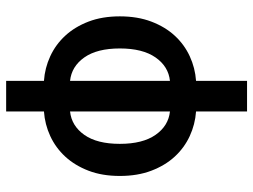

<svg xmlns="http://www.w3.org/2000/svg" viewBox="-122 -544 843 640"><g transform="rotate(-90 300.0 -223.5)"><path d="M141 -246Q141 -170 171 -127Q201 -84 249 -79V-412Q201 -407 171 -364.5Q141 -322 141 -246ZM459 -246Q459 -322 429 -364.5Q399 -407 351 -412V-79Q399 -84 429 -127Q459 -170 459 -246ZM249 178V8Q206 5 167 -13Q128 -31 98.5 -63Q69 -95 51.5 -141Q34 -187 34 -246Q34 -305 51.5 -350.5Q69 -396 98.5 -428Q128 -460 167 -478Q206 -496 249 -499V-625H351V-499Q394 -496 433 -478Q472 -460 501.5 -428Q531 -396 548.5 -350.5Q566 -305 566 -246Q566 -187 548.5 -141Q531 -95 501.5 -63Q472 -31 433 -13Q394 5 351 8V178Z"/></g></svg>

Font: Source Code Pro Semibold
Style: Regular
Weight: 600
Monospace: yes
Designer: Paul D. Hunt, Teo Tuominen
Foundry: Adobe Systems Incorporated
Version: Version 2.030;PS 1.000;hotconv 16.6.51;makeotf.lib2.5.65220